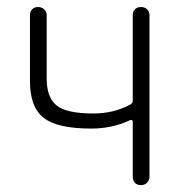

<svg xmlns="http://www.w3.org/2000/svg" viewBox="-20 -540 540 560"><path d="M246.1 -165Q147.5 -165 107.4 -196.3Q67.4 -227.5 67.4 -302.7V-496.1Q67.4 -505.9 73.7 -512.7Q80.1 -519.5 90.8 -519.5Q101.6 -519.5 108.9 -512.7Q116.2 -505.9 116.2 -496.1V-310.5Q116.2 -256.8 144.5 -232.9Q172.9 -209 252.9 -209Q312.5 -209 360.4 -235.4Q367.2 -239.3 367.2 -247.1V-496.1Q367.2 -505.9 373.5 -512.7Q379.9 -519.5 391.1 -519.5Q402.3 -519.5 409.2 -512.7Q416 -505.9 416 -496.1V-24.4Q416 -14.6 409.2 -7.3Q402.3 0 391.1 0Q379.9 0 373.5 -6.8Q367.2 -13.7 367.2 -24.4V-183.6Q367.2 -192.4 359.4 -189.5Q307.6 -165 246.1 -165Z"/></svg>

Font: Rounded Mgen+ 1m light
Style: Regular
Weight: 200
Designer: [Source Han Sans]
Ryoko NISHIZUKA  (kana & ideographs); Paul D. Hunt (Latin, Greek & Cyrillic); Wenlong ZHANG  (bopomofo
Version: Version 1.059.20150602